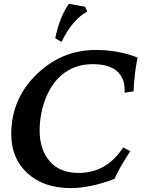

<svg xmlns="http://www.w3.org/2000/svg" viewBox="-20 -961 742 991"><path d="M345.2 9.8Q205.6 9.8 121.8 -66.9Q38.1 -143.6 38.1 -268.6Q38.1 -442.9 158.2 -566.4Q291 -703.1 474.1 -703.1Q590.3 -703.1 689.9 -664.1Q672.9 -577.6 669.4 -489.7L623 -482.4L623.5 -495.6Q623.5 -559.1 582.8 -594.5Q542 -629.9 458.5 -629.9Q377.4 -629.9 315.7 -587.2Q253.9 -544.4 219.2 -461.7Q184.6 -378.9 184.6 -286.6Q184.6 -189 236.6 -128.7Q288.6 -68.4 385.7 -68.4Q530.8 -68.4 615.7 -200.2L652.8 -180.7Q601.1 -104.5 570.8 -37.6Q445.3 9.8 345.2 9.8ZM297.4 -744.6 265.1 -763.7Q287.6 -873 335.4 -941.4L419.4 -926.3L430.2 -901.4Q353 -859.4 297.4 -744.6Z"/></svg>

Font: Kelvinch
Style: Bold Italic
Weight: 700
Italic angle: -10°
Designer: Paul James Miller
Foundry: High-Logic / Made with FontCreator
Version: Version 3.30 September 23, 2016